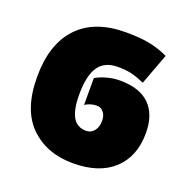

<svg xmlns="http://www.w3.org/2000/svg" viewBox="-107 -666 767 779"><g transform="rotate(20 276.5 -276.5)"><path d="M31 -271Q31 -412 102.5 -487.5Q174 -563 308 -563Q377 -563 418 -553.5Q459 -544 492 -528L442 -394Q413 -407 387.5 -413.5Q362 -420 325 -420Q269 -420 242.5 -381.5Q216 -343 216 -261Q216 -196 234.5 -164Q253 -132 292 -132Q313 -132 326.5 -148.5Q340 -165 340 -192Q340 -215 328.5 -229Q317 -243 300 -243Q272 -243 249 -228V-344Q270 -356 297.5 -363.5Q325 -371 353 -371Q438 -371 481 -328.5Q524 -286 524 -206Q524 -105 462 -47.5Q400 10 287 10Q173 10 102 -59.5Q31 -129 31 -271Z"/></g></svg>

Font: Noto Sans Display Black Narrow
Style: Regular
Weight: 900
Width: 4
Designer: Monotype Design team
Foundry: Monotype Imaging Inc.
Version: Version 1.000